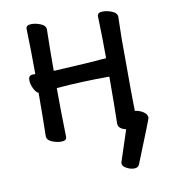

<svg xmlns="http://www.w3.org/2000/svg" viewBox="-77 -556 709 800"><g transform="rotate(-10 277.5 -156.5)"><path d="M427 177Q411 177 394.5 168Q378 159 378 148Q378 140 380 138L422 10Q389 3 389 -20Q391 -108 391 -218Q278 -218 167 -209Q167 -109 170 -2Q170 14 147 14Q128 14 107.5 5.5Q87 -3 87 -20Q89 -114 89 -203Q79 -206 69.5 -225Q60 -244 60 -261Q60 -282 79 -282H89Q89 -375 86 -474Q86 -490 110 -490Q128 -490 148.5 -481.5Q169 -473 169 -456Q167 -365 167 -283H166Q166 -282 173 -282Q339 -291 355 -293Q371 -295 381 -295Q391 -295 391 -297Q391 -378 388 -474Q388 -490 412 -490Q430 -490 450.5 -481.5Q471 -473 471 -456L469 -367Q469 -108 471 -59H466Q485 -59 503.5 -48Q522 -37 522 -21Q522 -17 449 164Q444 177 427 177Z"/></g></svg>

Font: ToneOZ-Pinyin-WenKai-Medium
Style: Medium
Weight: 700
Designer: Fontworks Inc.
Foundry: ToneOZ
Version: Version 0.240331